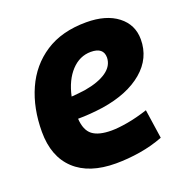

<svg xmlns="http://www.w3.org/2000/svg" viewBox="-107 -651 729 758"><g transform="rotate(-20 258.0 -272.0)"><path d="M455 -25Q409 -7 357 1.5Q305 10 255 10Q143 10 82.5 -46.5Q22 -103 22 -207Q22 -306 57 -384.5Q92 -463 161.5 -508.5Q231 -554 334 -554Q417 -554 465.5 -516.5Q514 -479 514 -417Q514 -338 451.5 -285Q389 -232 280 -215Q223 -207 174 -207Q177 -158 203 -138Q229 -118 283 -118Q311 -118 351 -125Q391 -132 437 -147ZM311 -438Q264 -438 229 -400.5Q194 -363 180 -298Q194 -299 209 -300.5Q224 -302 238 -304Q297 -314 330 -337Q363 -360 364 -395Q364 -438 311 -438Z"/></g></svg>

Font: Georama
Style: Bold Italic
Weight: 700
Italic angle: -9°
Designer: Jean-Baptiste Levee
Foundry: Production Type
Version: Version 1.000